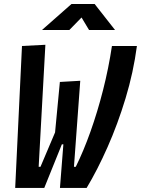

<svg xmlns="http://www.w3.org/2000/svg" viewBox="-20 -918 689 938"><path d="M272.9 0 289.6 -212.9H282.2L196.3 0H54.2L87.4 -693.4L201.7 -699.2L168.9 -103H177.7L249 -271L272.5 -517.6L372.1 -523.4L341.3 -103H350.1Q387.7 -178.7 421.9 -274.7Q456.1 -370.6 483.4 -477.8Q510.7 -585 526.9 -693.4H648.9Q631.8 -564.5 593.5 -438Q555.2 -311.5 505.4 -199.2Q455.6 -86.9 403.3 0ZM185.1 -771.5 329.1 -898.4H442.4L542 -771.5H415L378.4 -832.5L318.8 -771.5Z"/></svg>

Font: CaskaydiaCove NFP SemiBold
Style: Italic
Weight: 600
Italic angle: -10°
Designer: Aaron Bell
Foundry: Saja Typeworks
Version: Version 2111.001; VTT 6.35;Nerd Fonts 3.1.1